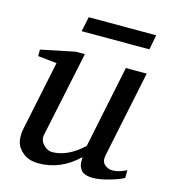

<svg xmlns="http://www.w3.org/2000/svg" viewBox="-101 -733 729 827"><g transform="rotate(15 263.0 -320.0)"><path d="M524 -24Q503 -12 460.5 0Q418 12 388 12Q374 12 363.5 9.5Q353 7 346 3Q339 -1 334.5 -7.5Q330 -14 327.5 -19.5Q325 -25 324 -32.5Q323 -40 323 -44Q323 -48 323 -55Q323 -62 323 -63Q245 12 147 12Q104 12 77.5 -9Q51 -30 45 -57Q39 -84 45 -113L110 -425L26 -434V-463L177 -494H218L138 -113Q133 -89 151 -69.5Q169 -50 190 -50Q259 -50 328 -114L404 -482H497L417 -97Q411 -69 426 -55Q441 -41 461 -41Q492 -41 524 -59ZM494 -652 481 -586H179L193 -652Z"/></g></svg>

Font: Veleka
Style: Italic
Weight: 400
Italic angle: -12°
Designer: Stefan Peev, Context Ltd, 2016; SIL International, 1997-2014.
Foundry: Stefan Peev, Context Ltd, 2016
Version: Version 1.000